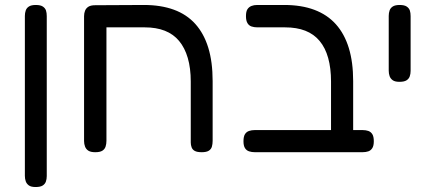

<svg xmlns="http://www.w3.org/2000/svg" viewBox="-20 -602 1750 772"><path d="M123 150Q105 150 96 143.5Q87 137 83.5 127Q80 117 80 105V-538Q80 -550 83.5 -560Q87 -570 96.5 -576Q106 -582 124 -582Q143 -582 152.5 -575.5Q162 -569 165 -559.5Q168 -550 168 -537V106Q168 118 164.5 128Q161 138 151.5 144Q142 150 123 150Z M363 10Q345 10 335.5 4Q326 -2 322 -12.5Q318 -23 318 -35V-537Q318 -549 322 -559Q326 -569 335.5 -575Q345 -581 363 -581L559 -582Q627 -582 679 -563Q731 -544 765.5 -505.5Q800 -467 817.5 -410Q835 -353 835 -276V-36Q835 -23 832 -12.5Q829 -2 819.5 4Q810 10 791 10Q773 10 763.5 5Q754 0 750.5 -9.5Q747 -19 747 -29V-274Q747 -328 735 -369Q723 -410 700 -437.5Q677 -465 642.5 -478.5Q608 -492 562 -492H408V-36Q408 -23 404.5 -12.5Q401 -2 391.5 4Q382 10 363 10Z M1356 10Q1338 10 1328.5 5Q1319 0 1315 -9Q1311 -18 1311 -28V-274Q1311 -328 1299.5 -369Q1288 -410 1265 -437.5Q1242 -465 1207.5 -478.5Q1173 -492 1126 -492H1015Q1002 -492 991.5 -495.5Q981 -499 975 -509Q969 -519 969 -537Q969 -556 975 -565Q981 -574 991 -578Q1001 -582 1014 -582H1123Q1192 -582 1244 -562.5Q1296 -543 1330.5 -504.5Q1365 -466 1382.5 -409Q1400 -352 1400 -276V-35Q1400 -22 1397 -12Q1394 -2 1384 4Q1374 10 1356 10ZM1005 10Q992 10 981.5 6.5Q971 3 965 -6.5Q959 -16 959 -34Q959 -53 965 -62.5Q971 -72 981.5 -75.5Q992 -79 1004 -79H1438Q1451 -79 1461 -75.5Q1471 -72 1477 -62.5Q1483 -53 1483 -34Q1483 -16 1477 -6.5Q1471 3 1461 6.5Q1451 10 1437 10Z M1586 -273Q1568 -273 1559 -279.5Q1550 -286 1546.5 -296Q1543 -306 1543 -318V-538Q1543 -550 1546.5 -560Q1550 -570 1559.5 -576Q1569 -582 1587 -582Q1606 -582 1615.5 -575.5Q1625 -569 1628 -559.5Q1631 -550 1631 -537V-317Q1631 -305 1627.5 -295Q1624 -285 1614.5 -279Q1605 -273 1586 -273Z"/></svg>

Font: Fredoka Light
Style: Regular
Weight: 400
Version: Version 2.001